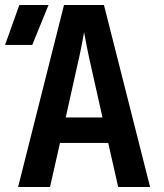

<svg xmlns="http://www.w3.org/2000/svg" viewBox="-37 -750 656 770"><path d="M-16.6 -569.8 40.5 -730H157.7L92.3 -569.8ZM35.6 0 219.7 -730H379.9L564.9 0H437L397 -176.8H203.6L163.6 0ZM226.6 -278.8H374L330.1 -475.1Q318.8 -523.9 311 -563.5Q303.2 -603 300.3 -621.1Q297.4 -603 289.6 -563.5Q281.7 -523.9 270.5 -476.1Z"/></svg>

Font: UDEV Gothic 35
Style: Bold
Weight: 700
Version: v2.1.0; ttfautohint (v1.8.4.7-5d5b-dirty) -l 6 -r 45 -G 200 